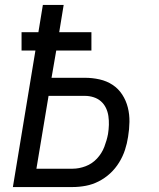

<svg xmlns="http://www.w3.org/2000/svg" viewBox="-20 -755 640 775"><path d="M32 0 123 -551H67V-625H135L153 -735H237L219 -625H349V-551H207L188 -441H323Q353 -441 382 -434.5Q411 -428 434.5 -412.5Q458 -397 473.5 -373Q489 -349 496 -321Q503 -293 502.5 -263Q502 -233 497 -203Q493 -176 484.5 -150Q476 -124 461 -99.5Q446 -75 425 -55.5Q404 -36 378.5 -23Q353 -10 326 -5Q299 0 273 0ZM127 -74H273Q299 -74 325.5 -84Q352 -94 371.5 -115Q391 -136 401 -162Q411 -188 416 -214Q419 -233 419.5 -251Q420 -269 417.5 -286.5Q415 -304 407.5 -319.5Q400 -335 387.5 -346Q375 -357 358 -362.5Q341 -368 323 -368H176Z"/></svg>

Font: Iosevka SS04 Extended Oblique
Style: Regular
Weight: 400
Width: 7
Italic angle: -9°
Monospace: yes
Designer: Belleve Invis
Foundry: Belleve Invis
Version: Version 19.0.0; ttfautohint (v1.8.4)